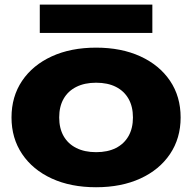

<svg xmlns="http://www.w3.org/2000/svg" viewBox="-20 -794 832 831"><path d="M395.7 16.4Q286.2 16.4 203.9 -21.4Q121.6 -59.2 75.7 -127.5Q29.8 -195.8 29.8 -285.5Q29.8 -376.2 75.7 -444.2Q121.6 -512.2 204 -550Q286.4 -587.8 395.9 -587.8Q505.4 -587.8 587.7 -550Q670 -512.2 715.9 -444.3Q761.8 -376.4 761.8 -285.5Q761.8 -195.6 715.9 -127.4Q670 -59.2 587.6 -21.4Q505.2 16.4 395.7 16.4ZM395.9 -135.4Q446.2 -135.4 481.7 -153.4Q517.2 -171.4 536.3 -205.1Q555.4 -238.9 555.4 -285.4Q555.4 -332.8 536.3 -366.4Q517.2 -400 481.7 -418Q446.2 -436 395.9 -436Q346.4 -436 310.4 -418Q274.4 -400 255.3 -366.4Q236.2 -332.8 236.2 -285.7Q236.2 -238.6 255.3 -205Q274.4 -171.4 310.4 -153.4Q346.4 -135.4 395.9 -135.4ZM152.2 -651.6V-774.2H639.4V-651.6Z"/></svg>

Font: Unbounded
Style: Regular
Weight: 400
Designer: Luke Prowse, Jean-Baptiste Morizot, Fátima Lázaro, Florian Runge
Foundry: NaN
Version: Version 1.701;gftools[0.9.28.dev5+ged2979d]